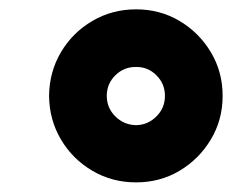

<svg xmlns="http://www.w3.org/2000/svg" viewBox="-20 -751 487 403"><path d="M265.6 -368.2Q215.3 -368.2 173.8 -392.6Q132.3 -417 107.9 -458.3Q83.5 -499.5 83 -549.8Q83.5 -600.1 107.9 -641.4Q132.3 -682.6 173.8 -707Q215.3 -731.4 265.6 -731.4Q315.9 -731.4 356.9 -707Q397.9 -682.6 422.6 -641.4Q447.3 -600.1 447.3 -549.8Q447.3 -499.5 422.6 -458.3Q397.9 -417 356.9 -392.6Q315.9 -368.2 265.6 -368.2ZM265.6 -488.3Q290.5 -488.8 308.3 -506.6Q326.2 -524.4 326.2 -549.8Q326.2 -575.2 308.3 -593Q290.5 -610.8 265.6 -610.4Q240.2 -610.8 222.2 -593Q204.1 -575.2 204.1 -549.8Q204.1 -524.4 222.2 -506.6Q240.2 -488.8 265.6 -488.3Z"/></svg>

Font: Inter Tight Black
Style: Italic
Weight: 900
Italic angle: -9.39999°
Designer: Rasmus Andersson
Foundry: rsms
Version: Version 3.004; ttfautohint (v1.8.4.7-5d5b)